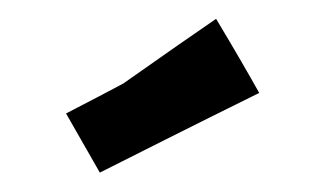

<svg xmlns="http://www.w3.org/2000/svg" viewBox="-20 -670 339 200"><path d="M108.4 -583C95.7 -576.2 75.2 -565.4 48.8 -551.8C56.6 -538.1 68.4 -517.6 84 -490.2C121.1 -508.8 176.8 -537.1 250 -573.2C240.2 -590.8 225.6 -616.2 205.1 -650.4C183.6 -635.7 151.4 -613.3 108.4 -583Z"/></svg>

Font: DropForged
Style: Regular
Weight: 400
Designer: Antoine
Version: Version 1.0